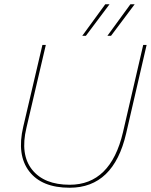

<svg xmlns="http://www.w3.org/2000/svg" viewBox="-20 -871 708 901"><path d="M366 -703 474 -851H494L383 -703ZM484 -703 592 -851H612L501 -703ZM307 10Q176 10 117 -67Q58 -144 89 -276L179 -660H195L104 -271Q74 -146 130.5 -75Q187 -4 307 -4Q499 -4 557 -250L652 -660H668L572 -245Q513 10 307 10Z"/></svg>

Font: Elaine Sans Thin
Style: Italic
Weight: 250
Italic angle: -13°
Designer: Wei Huang
Foundry: Wei Huang
Version: Version 2.001;December 24, 2019;FontCreator 12.0.0.2547 64-b